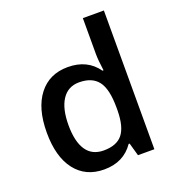

<svg xmlns="http://www.w3.org/2000/svg" viewBox="-139 -869 900 988"><g transform="rotate(-20 311.5 -375.0)"><path d="M264.2 9.8Q163.1 9.8 106.4 -63.5Q49.8 -136.7 49.8 -269Q49.8 -401.9 107.2 -475.8Q164.6 -549.8 266.1 -549.8Q372.6 -549.8 428.2 -471.2H434.1Q425.8 -529.3 425.8 -563V-759.8H541V0H451.2L431.2 -70.8H425.8Q370.6 9.8 264.2 9.8ZM294.9 -83Q365.7 -83 397.9 -122.8Q430.2 -162.6 431.2 -252V-268.1Q431.2 -370.1 397.9 -413.1Q364.7 -456.1 293.9 -456.1Q233.4 -456.1 200.7 -407Q168 -357.9 168 -267.1Q168 -177.2 199.7 -130.1Q231.4 -83 294.9 -83Z"/></g></svg>

Font: f4_46533          
Style: Regular
Weight: 600
Foundry: Ascender Corporation
Version: Version 1.10